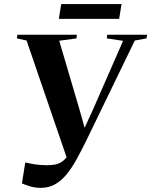

<svg xmlns="http://www.w3.org/2000/svg" viewBox="-20 -915 748 950"><path d="M180.5 14.5Q153 14.5 128.8 7Q104.5 -0.5 88.5 -7.5L105 -111Q122 -107 141.2 -103.8Q160.5 -100.5 178.5 -99Q196.5 -97.5 209.5 -97.5Q231 -97.5 248.8 -100.2Q266.5 -103 282.2 -112.2Q298 -121.5 313.5 -141.8Q329 -162 345.5 -198L319.5 -107.5L111.5 -714.5L63.5 -725L66 -743H360L358.5 -725L273 -713.5L373.5 -372.5L408 -249.5L369 -218L439 -370.5L589 -713L508.5 -725L510.5 -743H707.5L705 -725L647 -714.5L407.5 -220.5Q381.5 -167.5 357.5 -124.2Q333.5 -81 307.5 -50Q281.5 -19 250.8 -2.2Q220 14.5 180.5 14.5ZM283 -895H581.5L569.5 -821.5H271Z"/></svg>

Font: Merriweather 144pt
Style: Bold Italic
Weight: 700
Italic angle: -7.8°
Version: Version 2.101